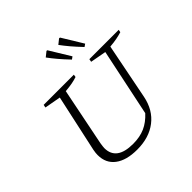

<svg xmlns="http://www.w3.org/2000/svg" viewBox="-224 -1091 1295 1295"><g transform="rotate(-45 424.0 -443.0)"><path d="M365 9Q263 9 206.5 -33.5Q150 -76 150 -154Q150 -163 151 -174Q152 -185 155 -200L244 -609L128 -630L132 -651H420L417 -632Q394 -624 366.5 -619Q339 -614 303 -611L220 -198Q218 -184 216.5 -173.5Q215 -163 215 -155Q215 -97 254.5 -67.5Q294 -38 373 -38Q438 -38 486.5 -59.5Q535 -81 577 -127L678 -609L564 -630L568 -651H848L844 -632Q821 -625 793 -619.5Q765 -614 728 -611L649 -211Q628 -106 553.5 -48.5Q479 9 365 9ZM483 -732Q444 -773 417 -805Q390 -837 368 -867L403 -895L410 -894L501 -745ZM603 -732Q564 -773 537 -805Q510 -837 488 -867L523 -895L531 -894L622 -745Z"/></g></svg>

Font: Piazzolla Thin ExtraLight
Style: Italic
Weight: 250
Italic angle: -11.3°
Version: Version 2.005